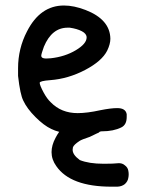

<svg xmlns="http://www.w3.org/2000/svg" viewBox="-20 -497 543 711"><path d="M238.3 -394.5H230.5Q171.9 -394.5 142.6 -324.2Q132.8 -296.9 132.8 -291Q132.8 -280.3 150.4 -280.3Q160.2 -280.3 168 -281.2Q220.7 -287.1 260.7 -311Q300.8 -335 300.8 -358.4Q300.8 -372.1 283.2 -381.3Q265.6 -390.6 238.3 -394.5ZM80.1 -380.9Q128.9 -476.6 216.8 -476.6Q253.9 -476.6 296.9 -460Q387.7 -424.8 388.7 -353.5Q388.7 -334 377 -309.6Q357.4 -270.5 294.9 -237.8Q232.4 -205.1 166 -200.2Q127 -197.3 127 -190.4Q127 -181.6 141.6 -154.3Q154.3 -130.9 168 -118.2Q207 -78.1 267.6 -78.1Q302.7 -78.1 351.6 -88.9Q390.6 -96.7 414.1 -96.7Q445.3 -96.7 449.2 -74.2Q449.2 -71.3 449.2 -63.5Q449.2 -35.2 429.7 -25.4Q400.4 -10.7 357.4 -10.7Q351.6 -10.7 351.6 -9.8L348.6 -8.8L347.7 -7.8L346.7 -6.8L345.7 -5.9L336.9 -2L312.5 9.8Q283.2 19.5 275.4 24.4Q252.9 39.1 250 48.8Q249 53.7 249 57.6Q249 76.2 274.4 94.7L275.4 95.7Q309.6 109.4 363.3 109.4Q365.2 109.4 367.2 109.4Q400.4 109.4 418 107.4Q432.6 106.4 442.4 115.2Q453.1 123 455.1 134.8Q458 148.4 455.1 162.1Q453.1 174.8 442.4 184.6Q431.6 193.4 415 194.3Q403.3 194.3 392.6 194.3Q241.2 194.3 188.5 118.2Q170.9 93.8 170.9 66.4Q170.9 41 185.5 13.7Q191.4 2 199.2 -8.8Q183.6 -12.7 169.9 -19.5Q142.6 -32.2 111.3 -63.5Q80.1 -94.7 66.4 -124Q54.7 -146.5 46.9 -215.8Q46.9 -220.7 46.9 -230.5Q46.9 -240.2 46.9 -244.1Q46.9 -317.4 80.1 -380.9Z"/></svg>

Font: sage sans
Style: Regular
Weight: 400
Version: Version 001.032